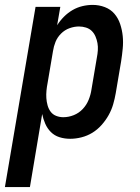

<svg xmlns="http://www.w3.org/2000/svg" viewBox="-52 -558 572 783"><path d="M-32 205 93 -530H194L181 -455Q193 -474 209 -490Q225 -506 244 -517Q263 -528 284 -533Q305 -538 326 -538Q352 -538 375.5 -529Q399 -520 414.5 -502Q430 -484 438 -460Q446 -436 448.5 -411Q451 -386 448.5 -360Q446 -334 442 -308L420 -178Q416 -155 409.5 -132.5Q403 -110 391 -88.5Q379 -67 362 -48Q345 -29 324.5 -16.5Q304 -4 280.5 2Q257 8 234 8Q211 8 190.5 1.5Q170 -5 155.5 -19.5Q141 -34 132.5 -53.5Q124 -73 120 -93L70 205ZM206 -80Q228 -80 249 -88.5Q270 -97 285.5 -113.5Q301 -130 309.5 -151Q318 -172 321 -193L343 -323Q346 -338 347 -353Q348 -368 345.5 -382Q343 -396 337.5 -409Q332 -422 322.5 -431.5Q313 -441 299 -445.5Q285 -450 270 -450Q251 -450 231.5 -443Q212 -436 197 -421Q182 -406 174.5 -387.5Q167 -369 164 -349L142 -219Q139 -204 137.5 -188.5Q136 -173 137 -158Q138 -143 142 -128.5Q146 -114 154.5 -102.5Q163 -91 177 -85.5Q191 -80 206 -80Z"/></svg>

Font: iosevka_custom_sans_ss08 SmBd
Style: Italic
Weight: 600
Italic angle: -10°
Designer: Belleve Invis
Foundry: Belleve Invis
Version: Version 10.3.0; ttfautohint (v1.8.3)